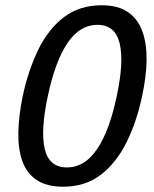

<svg xmlns="http://www.w3.org/2000/svg" viewBox="-20 -700 582 727"><path d="M518 -336Q498 -240 459.5 -162Q421 -84 362 -38.5Q303 7 219 7Q156 7 118 -19Q80 -45 64 -91.5Q48 -138 49.5 -200.5Q51 -263 66 -336Q87 -434 125 -512Q163 -590 222 -635Q281 -680 365 -680Q428 -680 465.5 -653.5Q503 -627 519.5 -580Q536 -533 535 -471Q534 -409 518 -336ZM422 -336Q450 -466 433 -536Q416 -606 349 -606Q282 -606 235.5 -537Q189 -468 161 -336Q133 -205 149.5 -135.5Q166 -66 234 -66Q301 -66 348 -136Q395 -206 422 -336Z"/></svg>

Font: Glory Medium
Style: Italic
Weight: 500
Italic angle: -12°
Version: Version 1.011